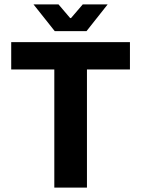

<svg xmlns="http://www.w3.org/2000/svg" viewBox="-20 -850 640 870"><path d="M228 -709 131.8 -830.1H245.1L297.9 -768.1H301.8L355 -830.1H467.8L372.1 -709ZM226.1 0V-535.2H30.8V-659.2H568.8V-535.2H374V0Z"/></svg>

Font: Office Code Pro D Bold
Style: Regular
Weight: 700
Designer: Nathan Rutzky & Paul D. Hunt
Foundry: Adobe Systems Incorporated
Version: Version 1.004;PS 001.004;hotconv 1.0.70;makeotf.lib2.5.58329